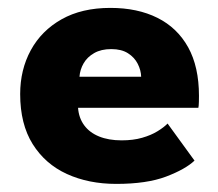

<svg xmlns="http://www.w3.org/2000/svg" viewBox="-20 -442 538 474"><path d="M172.7 -175.8Q174.5 -151 187.7 -132.9Q201 -114.7 224.6 -105.1Q248.2 -95.5 280.2 -95.5Q309 -95.5 331 -101.9Q353 -108.2 368.7 -117.9Q384.5 -127.5 393.7 -137L460.2 -45.5Q437.5 -24 389.9 -6Q342.2 12 267 12Q198.7 12 145.1 -12.5Q91.5 -37 60.6 -86.4Q29.8 -135.8 29.8 -209.8Q29.8 -269.8 56 -318Q82.3 -366.3 132.1 -394.4Q182 -422.5 252.5 -422.5Q319.5 -422.5 368.6 -398Q417.7 -373.5 444.5 -325.3Q471.2 -277 471.2 -205.3Q471.2 -201.3 471 -190.4Q470.7 -179.5 469.7 -175.8ZM328.5 -252.5Q328 -268.8 320 -284.5Q312 -300.3 296 -310.5Q280 -320.8 254.7 -320.8Q229.7 -320.8 212.6 -311Q195.5 -301.3 186.5 -285.8Q177.5 -270.3 176.2 -252.5Z"/></svg>

Font: League Spartan Extralight
Style: Regular
Weight: 200
Foundry: The League of Moveable Type
Version: Version 2.300; ttfautohint (v1.8.3)